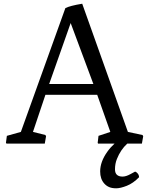

<svg xmlns="http://www.w3.org/2000/svg" viewBox="-20 -766 790 1024"><path d="M593.3 137.2Q593.3 175.8 633.8 175.8Q651.9 175.8 675.8 162.6Q699.7 149.4 700.2 149.4Q703.6 149.4 709.5 154.3Q721.7 165 721.7 179.2Q690.4 211.4 656.2 224.9Q622.1 238.3 599.6 238.3Q577.1 238.3 562 231.7Q546.9 225.1 536.1 212.9Q514.2 188.5 514.2 148.4Q514.2 96.7 552.2 43.5Q568.8 20 590.8 0H502.9L501 -4.4L505.4 -41.5L568.4 -62.5L498.5 -260.3H222.2L155.8 -62.5L222.2 -45.9L225.6 -39.1L218.8 0H14.6L11.7 -4.4L16.6 -41.5L91.3 -62.5L328.6 -722.7Q353 -735.4 418.5 -746.1L662.1 -62.5L740.2 -45.9L743.7 -39.1L736.8 0H658.7Q623 32.7 603.5 82Q593.3 106.9 593.3 137.2ZM478 -317.9 356.9 -643.1 242.2 -317.9Z"/></svg>

Font: Trykker
Style: Regular
Weight: 400
Designer: Magnus Gaarde
Foundry: Magnus Gaarde
Version: Version 1.001